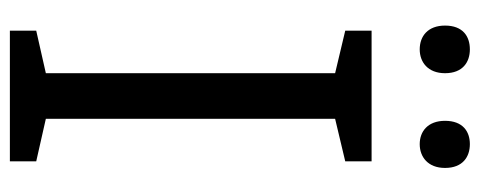

<svg xmlns="http://www.w3.org/2000/svg" viewBox="-304 -644 948 379"><g transform="rotate(90 169.5 -454.0)"><path d="M30 -859C30 -825 51 -809 77 -809C102 -809 124 -825 124 -859C124 -894 102 -908 77 -908C51 -908 30 -894 30 -859ZM218 -859C218 -825 239 -809 264 -809C289 -809 311 -825 311 -859C311 -894 289 -908 264 -908C239 -908 218 -894 218 -859ZM298 0V-52L214 -71V-642L298 -662V-714H40V-662L124 -642V-71L40 -52V0Z"/></g></svg>

Font: Noto Sans Cypriot
Style: Regular
Weight: 400
Designer: Monotype Design Team
Foundry: Monotype Imaging Inc.
Version: Version 2.002